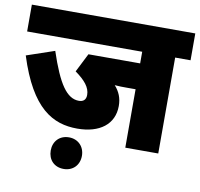

<svg xmlns="http://www.w3.org/2000/svg" viewBox="-85 -711 997 958"><g transform="rotate(10 414.0 -232.0)"><path d="M750 -486H828V-622H0V-486H583V-427H321L273 -332C323 -296 350 -264 350 -226C350 -201 336 -190 314 -190C253 -190 208 -255 155 -415L14 -367C95 -110 207 -52 330 -52C443 -52 515 -106 515 -199C515 -239 502 -270 477 -298C496 -296 519 -296 539 -296H583V0H750ZM219 78C219 125 250 158 298 158C345 158 377 125 377 78C377 32 345 -2 298 -2C250 -2 219 32 219 78Z"/></g></svg>

Font: Noto Sans SemiCondensed Black
Style: Italic
Weight: 900
Width: 4
Italic angle: -12°
Designer: Monotype Design Team
Foundry: Monotype Imaging Inc.
Version: Version 2.013